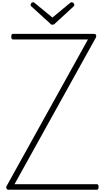

<svg xmlns="http://www.w3.org/2000/svg" viewBox="-20 -1698 938 1718"><path d="M56 0Q48 0 42.5 -5Q37 -10 36 -17.5Q35 -25 39 -33L767 -1345H97Q89 -1345 85 -1350.5Q81 -1356 81 -1370Q81 -1384 85 -1389.5Q89 -1395 97 -1395H821Q835 -1395 839.5 -1384.5Q844 -1374 838 -1362L110 -50H846Q854 -50 858 -45Q862 -40 862 -26Q862 -12 858 -6Q854 0 846 0ZM622 -1678Q630 -1678 637.5 -1670.5Q645 -1663 645 -1654Q645 -1651 644 -1648Q643 -1645 639 -1641L475 -1490Q469 -1484 464 -1480.5Q459 -1477 449 -1477Q440 -1477 435 -1480.5Q430 -1484 425 -1491L259 -1642Q255 -1646 254.5 -1649.5Q254 -1653 254 -1655Q254 -1664 261 -1671Q268 -1678 276 -1678Q281 -1678 285 -1675.5Q289 -1673 292 -1670L449 -1541L605 -1670Q610 -1673 613.5 -1675.5Q617 -1678 622 -1678Z"/></svg>

Font: Playwrite BE WAL ExtraLight
Style: Regular
Weight: 250
Version: Version 1.002